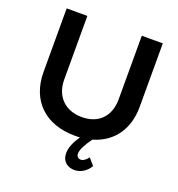

<svg xmlns="http://www.w3.org/2000/svg" viewBox="-157 -829 1077 1160"><g transform="rotate(20 381.5 -249.0)"><path d="M691 -700H556V-292C556 -180 489 -114 383 -114C277 -114 206 -181 206 -292V-700H73V-292C73 -108 191 6 382 6C393 6 404 6 415 5C386 48 369 86 369 122C369 180 411 202 450 202C489 202 525 180 549 141L512 98C498 117 482 130 464 130C449 130 437 119 437 101C437 77 454 42 490 -8C616 -44 691 -146 691 -292Z"/></g></svg>

Font: Montserrat_SPRD_medium Medium
Style: Regular
Weight: 400
Designer: Julieta Ulanovsky edited by Nelly Hempel
Foundry: Julieta Ulanovsky
Version: Version 4.000;PS 004.000;hotconv 1.0.88;makeotf.lib2.5.64775